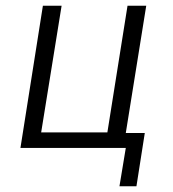

<svg xmlns="http://www.w3.org/2000/svg" viewBox="-20 -514 601 667"><path d="M395 133 417 0H51L129 -494H194L123 -54H353L423 -494H488L417 -52H483L454 133Z"/></svg>

Font: Nunito Sans 7pt Condensed Light
Style: Italic
Weight: 300
Width: 3
Italic angle: -9°
Designer: Vernon Adams
Foundry: Vernon Adams
Version: Version 3.101;gftools[0.9.27]